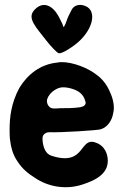

<svg xmlns="http://www.w3.org/2000/svg" viewBox="-20 -765 508 789"><path d="M288.1 -581.1C359.4 -634.8 382.8 -718.8 331.1 -740.2C302.7 -752 281.2 -740.2 273.4 -722.7C267.6 -710 262.7 -703.1 257.8 -690.4C252.9 -676.8 247.1 -659.2 241.2 -653.3C239.3 -656.2 237.3 -666 234.4 -670.9L225.6 -688.5C196.3 -749 153.3 -760.7 120.1 -722.7C90.8 -689.5 127.9 -653.3 170.9 -597.7C184.6 -580.1 214.8 -545.9 222.7 -545.9C238.3 -545.9 271.5 -568.4 288.1 -581.1ZM155.3 -183.6C154.3 -199.2 152.3 -210.9 170.9 -219.7C173.8 -220.7 179.7 -221.7 184.6 -221.7C227.5 -219.7 380.9 -229.5 392.6 -233.4C424.8 -242.2 441.4 -274.4 445.3 -300.8C451.2 -322.3 446.3 -352.5 436.5 -376C416 -429.7 388.7 -450.2 364.3 -466.8C324.2 -494.1 254.9 -516.6 214.8 -507.8C147.5 -501 94.7 -460.9 60.5 -405.3C25.4 -341.8 19.5 -281.2 19.5 -233.4C19.5 -220.7 19.5 -209 20.5 -196.3C24.4 -162.1 32.2 -128.9 52.7 -100.6C69.3 -74.2 94.7 -51.8 122.1 -35.2C175.8 2 248 15.6 316.4 -5.9C374 -24.4 431.6 -52.7 421.9 -118.2C418 -145.5 401.4 -169.9 374 -178.7C304.7 -205.1 333 -79.1 191.4 -125C167 -132.8 158.2 -159.2 155.3 -183.6ZM226.6 -320.3C219.7 -319.3 210.9 -319.3 201.2 -319.3H200.2C181.6 -319.3 172.9 -336.9 172.9 -349.6C172.9 -373 206.1 -406.2 239.3 -406.2C251 -406.2 262.7 -404.3 275.4 -400.4C301.8 -392.6 322.3 -378.9 330.1 -350.6C331.1 -347.7 332 -344.7 332 -342.8C332 -333 324.2 -327.1 308.6 -324.2C281.2 -320.3 253.9 -320.3 226.6 -320.3Z"/></svg>

Font: Day Care
Style: Regular
Weight: 400
Designer: Noponies
Version: Version 1.000;PS 001.000;hotconv 1.0.88;makeotf.lib2.5.64775